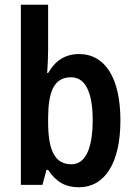

<svg xmlns="http://www.w3.org/2000/svg" viewBox="-20 -780 568 810"><path d="M183 -566V-760H68V0H159L176 -63H183C216 -14 254 10 313 10C422 10 488 -92 488 -272C488 -453 422 -552 314 -552C255 -552 213 -524 183 -472H179C181 -502 183 -539 183 -566ZM280 -454C338 -454 371 -394 371 -274C371 -148 338 -87 281 -87C211 -87 183 -146 183 -266V-285C184 -390 206 -454 280 -454Z"/></svg>

Font: Noto Sans Gurmukhi UI Condensed SemiBold
Style: Regular
Weight: 600
Width: 3
Designer: Jelle Bosma - Monotype Design Team
Foundry: Monotype Imaging Inc.
Version: Version 2.004